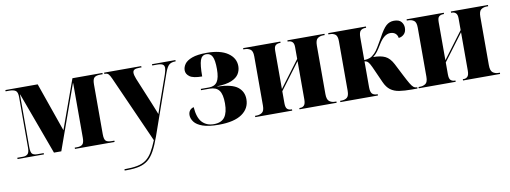

<svg xmlns="http://www.w3.org/2000/svg" viewBox="-62 -894 3902 1469"><g transform="rotate(-10 1889.0 -160.0)"><path d="M16 0V-10H60Q83 -10 96.5 -22Q110 -34 110 -72V-464Q110 -503 94 -514.5Q78 -526 45 -526H16V-536H267L400 -156L537 -536H770V-526H750Q719 -526 705 -513.5Q691 -501 691 -461V-75Q691 -34 704 -22Q717 -10 750 -10H770V0H462V-10H481Q509 -10 522.5 -22.5Q536 -35 536 -74V-498H534L356 0H299L122 -482H120V-75Q120 -35 131.5 -22.5Q143 -10 173 -10H221V0Z M808 219Q868 219 908.5 211Q949 203 976.5 183Q1004 163 1025 128Q1046 93 1068 39L837 -479Q825 -506 815.5 -516Q806 -526 790 -526H783V-536H1071L1072 -526H1059Q1029 -526 1016.5 -519Q1004 -512 1004 -495Q1004 -478 1016 -447L1101 -242Q1113 -213 1121 -192.5Q1129 -172 1137 -152Q1144 -174 1151 -193.5Q1158 -213 1164 -232L1238 -441Q1249 -474 1249 -491Q1249 -510 1236 -518Q1223 -526 1193 -526H1155V-536H1337V-526H1334Q1302 -526 1285 -510.5Q1268 -495 1253 -453L1089 14Q1065 81 1041.5 123.5Q1018 166 989 188.5Q960 211 921 220Q882 229 828 229H808Z M1579 9Q1500 9 1454.5 -7Q1409 -23 1389.5 -49Q1370 -75 1370 -102Q1370 -123 1381 -137.5Q1392 -152 1412 -157Q1418 -74 1452 -38Q1486 -2 1542 -2Q1601 -2 1627 -37.5Q1653 -73 1653 -144Q1653 -215 1630 -245Q1607 -275 1557 -275H1490V-285H1554Q1598 -285 1618 -315Q1638 -345 1638 -413Q1638 -482 1623.5 -510.5Q1609 -539 1577 -539Q1542 -539 1529.5 -502Q1517 -465 1517 -377Q1448 -377 1420.5 -397Q1393 -417 1393 -446Q1393 -471 1409.5 -494.5Q1426 -518 1467.5 -533.5Q1509 -549 1583 -549Q1688 -549 1745.5 -509.5Q1803 -470 1803 -407Q1803 -374 1786 -346.5Q1769 -319 1728.5 -302Q1688 -285 1618 -283V-281Q1731 -277 1775.5 -241.5Q1820 -206 1820 -147Q1820 -75 1759 -33Q1698 9 1579 9Z M1863 0V-10H1874Q1899 -10 1917.5 -22.5Q1936 -35 1936 -77V-459Q1936 -501 1917.5 -513.5Q1899 -526 1874 -526H1863V-536H2152V-526H2146Q2127 -526 2114 -516Q2101 -506 2101 -473V-176L2256 -383V-474Q2256 -503 2244 -514.5Q2232 -526 2214 -526H2207V-536H2495V-526H2484Q2458 -526 2440 -513Q2422 -500 2422 -457V-81Q2422 -38 2440 -24Q2458 -10 2484 -10H2495V0H2207V-10H2215Q2233 -10 2244.5 -22.5Q2256 -35 2256 -69V-366L2101 -159V-66Q2101 -32 2113.5 -21Q2126 -10 2144 -10H2150V0Z M2524 0V-10H2533Q2561 -10 2577.5 -23Q2594 -36 2594 -76V-461Q2594 -500 2578 -513Q2562 -526 2534 -526H2524V-536H2817V-526H2811Q2787 -526 2773.5 -513Q2760 -500 2760 -460V-285Q2787 -286 2805 -293.5Q2823 -301 2842 -320Q2858 -336 2874.5 -363.5Q2891 -391 2914 -431Q2948 -495 2974 -518.5Q3000 -542 3035 -542Q3075 -542 3092 -521.5Q3109 -501 3109 -475Q3109 -443 3091 -425.5Q3073 -408 3049 -406Q3046 -428 3031 -441Q3016 -454 2991 -454Q2943 -454 2900 -383Q2882 -353 2867 -332.5Q2852 -312 2831 -296Q2889 -296 2924 -279Q2959 -262 2984 -214L3032 -120Q3055 -75 3069 -51.5Q3083 -28 3094 -19Q3105 -10 3120 -10H3123V0H3077Q3023 0 2983 -6Q2943 -12 2915 -32.5Q2887 -53 2868 -96L2826 -190Q2810 -227 2800 -244.5Q2790 -262 2781 -268Q2772 -274 2760 -275V-75Q2760 -37 2773 -23.5Q2786 -10 2811 -10H2816V0Z M3133 0V-10H3144Q3169 -10 3187.5 -22.5Q3206 -35 3206 -77V-459Q3206 -501 3187.5 -513.5Q3169 -526 3144 -526H3133V-536H3422V-526H3416Q3397 -526 3384 -516Q3371 -506 3371 -473V-176L3526 -383V-474Q3526 -503 3514 -514.5Q3502 -526 3484 -526H3477V-536H3765V-526H3754Q3728 -526 3710 -513Q3692 -500 3692 -457V-81Q3692 -38 3710 -24Q3728 -10 3754 -10H3765V0H3477V-10H3485Q3503 -10 3514.5 -22.5Q3526 -35 3526 -69V-366L3371 -159V-66Q3371 -32 3383.5 -21Q3396 -10 3414 -10H3420V0Z"/></g></svg>

Font: Noto Serif Display SemiCondensed ExtraBold
Style: Regular
Weight: 800
Width: 4
Designer: Monotype Design Team
Foundry: Monotype Imaging Inc.
Version: Version 2.009